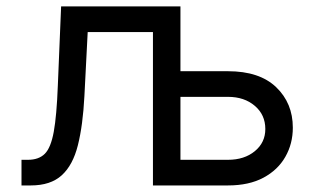

<svg xmlns="http://www.w3.org/2000/svg" viewBox="-20 -565 963 585"><path d="M45.5 0V-78.1H65.3Q98 -78.1 116.5 -96.4Q134.9 -114.7 143.8 -163.5Q152.7 -212.4 156.2 -304L166.2 -545.5H529.8V-348H674.7Q770.6 -348 821.4 -299.4Q872.2 -250.7 872.2 -176.1Q872.2 -127.1 849.4 -87.2Q826.7 -47.2 782.7 -23.6Q738.6 0 674.7 0H446V-467.3H247.2L237.2 -272.7Q232.6 -183.2 217.3 -122.5Q202.1 -61.8 168.1 -30.9Q134.2 0 73.9 0ZM529.8 -269.9V-78.1H674.7Q724.4 -78.1 756.4 -104.4Q788.4 -130.7 788.4 -171.9Q788.4 -215.2 756.4 -242.5Q724.4 -269.9 674.7 -269.9Z"/></svg>

Font: Inter Zeller
Style: Regular
Weight: 400
Designer: Rasmus Andersson; Joe Bland
Foundry: zeller
Version: Version 3.015;git-dec3a8cb1